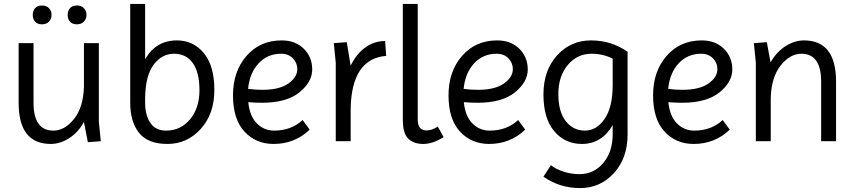

<svg xmlns="http://www.w3.org/2000/svg" viewBox="-20 -720 4358 979"><path d="M75 -500H151V-196Q151 -54 252 -54Q310 -54 357.5 -113.5Q405 -173 408 -278V-500H484V-100L494 0L428 5L408 -98Q378 -44 332 -15Q286 14 239 14Q75 14 75 -196ZM159 -609.5Q147 -623 147 -644Q147 -665 159 -678.5Q171 -692 194 -692Q217 -692 230 -678Q243 -664 243 -644Q243 -624 230 -610Q217 -596 194 -596Q171 -596 159 -609.5ZM337 -609.5Q325 -623 325 -644Q325 -665 337 -678.5Q349 -692 372 -692Q395 -692 408 -678Q421 -664 421 -644Q421 -624 408 -610Q395 -596 372 -596Q349 -596 337 -609.5Z M720 -700V-418Q775 -514 882 -514Q966 -514 1019.5 -449Q1073 -384 1073 -261.5Q1073 -139 1003.5 -62.5Q934 14 834 14Q734 14 689 -42.5Q644 -99 644 -196V-700ZM720 -222V-196Q720 -133 746.5 -93.5Q773 -54 827 -54Q901 -54 949 -111.5Q997 -169 997 -260Q997 -351 963 -398.5Q929 -446 867.5 -446Q806 -446 764 -391Q722 -336 720 -222Z M1375 14Q1285 14 1226.5 -49Q1168 -112 1168 -234Q1168 -356 1237 -435Q1306 -514 1416 -514Q1486 -514 1529 -471.5Q1572 -429 1572 -365.5Q1572 -302 1506.5 -249Q1441 -196 1316 -196Q1283 -196 1246 -199Q1253 -128 1289.5 -91Q1326 -54 1378 -54Q1465 -54 1523 -108L1559 -59Q1483 14 1375 14ZM1413 -446Q1344 -446 1298.5 -397Q1253 -348 1245 -267Q1278 -262 1318 -262Q1404 -262 1450 -294Q1496 -326 1496 -368Q1496 -399 1473.5 -422.5Q1451 -446 1413 -446Z M1768 0H1692V-400L1682 -500L1748 -505L1768 -385Q1798 -447 1844 -479Q1890 -511 1944 -511L1949 -435Q1773 -421 1768 -166Z M2034 -700H2110V-110Q2110 -55 2155 -55Q2184 -55 2212 -75L2242 -21Q2187 14 2138 14Q2089 14 2061.5 -13Q2034 -40 2034 -110Z M2474 14Q2384 14 2325.5 -49Q2267 -112 2267 -234Q2267 -356 2336 -435Q2405 -514 2515 -514Q2585 -514 2628 -471.5Q2671 -429 2671 -365.5Q2671 -302 2605.5 -249Q2540 -196 2415 -196Q2382 -196 2345 -199Q2352 -128 2388.5 -91Q2425 -54 2477 -54Q2564 -54 2622 -108L2658 -59Q2582 14 2474 14ZM2512 -446Q2443 -446 2397.5 -397Q2352 -348 2344 -267Q2377 -262 2417 -262Q2503 -262 2549 -294Q2595 -326 2595 -368Q2595 -399 2572.5 -422.5Q2550 -446 2512 -446Z M2751 181 2789 122Q2813 142 2853 155Q2893 168 2934 168Q3008 168 3056 111Q3104 54 3104 -35V-82Q3048 14 2947 14Q2861 14 2806 -51Q2751 -116 2751 -238.5Q2751 -361 2820.5 -437.5Q2890 -514 2993.5 -514Q3097 -514 3180 -456V-34Q3180 86 3110.5 162.5Q3041 239 2937.5 239Q2834 239 2751 181ZM3104 -285V-421Q3054 -446 2997 -446Q2923 -446 2875 -388.5Q2827 -331 2827 -240.5Q2827 -150 2865 -102Q2903 -54 2962.5 -54Q3022 -54 3063 -114Q3104 -174 3104 -285Z M3517 14Q3427 14 3368.5 -49Q3310 -112 3310 -234Q3310 -356 3379 -435Q3448 -514 3558 -514Q3628 -514 3671 -471.5Q3714 -429 3714 -365.5Q3714 -302 3648.5 -249Q3583 -196 3458 -196Q3425 -196 3388 -199Q3395 -128 3431.5 -91Q3468 -54 3520 -54Q3607 -54 3665 -108L3701 -59Q3625 14 3517 14ZM3555 -446Q3486 -446 3440.5 -397Q3395 -348 3387 -267Q3420 -262 3460 -262Q3546 -262 3592 -294Q3638 -326 3638 -368Q3638 -399 3615.5 -422.5Q3593 -446 3555 -446Z M4079 -514Q4243 -514 4243 -304V0H4167V-304Q4167 -446 4066 -446Q4008 -446 3960.5 -386Q3913 -326 3910 -221V0H3834V-400L3824 -500L3890 -505L3909 -402Q3940 -456 3986 -485Q4032 -514 4079 -514Z"/></svg>

Font: Imprima
Style: Regular
Weight: 400
Version: Version 1.001